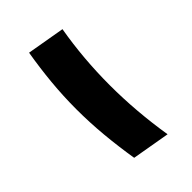

<svg xmlns="http://www.w3.org/2000/svg" viewBox="2 -579 496 496"><g transform="rotate(45 250.0 -331.5)"><path d="M239 -271Q191 -271 143.5 -275.5Q96 -280 49 -288L67 -392Q113 -384 160.5 -380Q208 -376 256 -376Q304 -376 352.5 -380Q401 -384 451 -392L433 -288Q384 -280 335.5 -275.5Q287 -271 239 -271Z"/></g></svg>

Font: Iosevka Extrabold
Style: Italic
Weight: 800
Italic angle: -9°
Monospace: yes
Designer: Belleve Invis
Foundry: Belleve Invis
Version: Version 32.5.0; ttfautohint (v1.8.4)